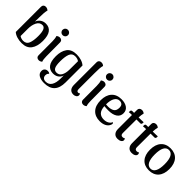

<svg xmlns="http://www.w3.org/2000/svg" viewBox="170 -1919 3334 3334"><g transform="rotate(45 1837.5 -252.0)"><path d="M66 -53V-674Q66 -701 82.5 -716.5Q99 -732 125 -732Q146 -732 164 -724Q182 -716 192 -707Q175 -639 175 -524L174 -414Q192 -465 234 -495.5Q276 -526 334 -526Q418 -526 464 -465.5Q510 -405 510 -276Q510 -141 452.5 -64Q395 13 274 13Q212 13 156 -4Q100 -21 66 -53ZM393 -277Q393 -375 372.5 -420.5Q352 -466 310 -466Q243 -466 209 -399.5Q175 -333 175 -241V-63Q188 -51 213 -42.5Q238 -34 264 -34Q340 -34 366.5 -99.5Q393 -165 393 -277Z M614 -653Q614 -681 633.5 -700.5Q653 -720 681 -720Q708 -720 727.5 -700.5Q747 -681 747 -653Q747 -626 727.5 -607Q708 -588 681 -588Q653 -588 633.5 -607Q614 -626 614 -653ZM756 -12Q728 13 693 13Q666 13 649 -2.5Q632 -18 632 -45L631 -383Q631 -456 615 -503Q645 -527 676 -527Q703 -527 720.5 -511.5Q738 -496 738 -469L740 -131Q740 -53 756 -12Z M859 111Q859 75 881 53.5Q903 32 938 32Q974 32 989 51Q960 74 960 116Q960 151 982 171Q1004 191 1043 191Q1116 191 1152.5 132Q1189 73 1189 -35V-107Q1172 -55 1131.5 -27Q1091 1 1032 1Q948 1 901.5 -59Q855 -119 855 -248Q855 -371 910 -448.5Q965 -526 1092 -526Q1153 -526 1207.5 -509Q1262 -492 1297 -460V-45Q1297 228 1040 228Q961 228 910 199Q859 170 859 111ZM1188 -248 1189 -456Q1174 -470 1149 -477.5Q1124 -485 1096 -485Q1024 -485 997.5 -420.5Q971 -356 971 -238Q971 -137 992.5 -95Q1014 -53 1064 -53Q1126 -53 1156.5 -107.5Q1187 -162 1188 -248Z M1430 -117V-674Q1430 -701 1447.5 -716.5Q1465 -732 1493 -732Q1530 -732 1555 -707Q1545 -671 1542 -629.5Q1539 -588 1539 -512V-126Q1539 -73 1575 -73Q1585 -73 1594.5 -77Q1604 -81 1608 -89Q1621 -73 1621 -52Q1621 -25 1597 -7.5Q1573 10 1540 10Q1487 10 1458.5 -23.5Q1430 -57 1430 -117Z M1705 -653Q1705 -681 1724.5 -700.5Q1744 -720 1772 -720Q1799 -720 1818.5 -700.5Q1838 -681 1838 -653Q1838 -626 1818.5 -607Q1799 -588 1772 -588Q1744 -588 1724.5 -607Q1705 -626 1705 -653ZM1847 -12Q1819 13 1784 13Q1757 13 1740 -2.5Q1723 -18 1723 -45L1722 -383Q1722 -456 1706 -503Q1736 -527 1767 -527Q1794 -527 1811.5 -511.5Q1829 -496 1829 -469L1831 -131Q1831 -53 1847 -12Z M2382 -113Q2382 -101 2375 -84Q2356 -37 2307.5 -12Q2259 13 2191 13Q2077 13 2011.5 -57Q1946 -127 1946 -256Q1946 -383 2010 -454.5Q2074 -526 2193 -526Q2280 -526 2334 -487.5Q2388 -449 2388 -378Q2388 -304 2328.5 -264.5Q2269 -225 2167 -225Q2109 -225 2064 -230Q2071 -137 2111 -97Q2151 -57 2220 -57Q2274 -57 2312.5 -79Q2351 -101 2366 -138Q2382 -131 2382 -113ZM2063 -272Q2089 -269 2116 -269Q2184 -269 2227 -296Q2270 -323 2270 -395Q2270 -444 2247 -464.5Q2224 -485 2189 -485Q2130 -485 2096.5 -429.5Q2063 -374 2063 -272Z M2745 -515 2744 -488Q2743 -475 2735.5 -467.5Q2728 -460 2716 -460H2622V-427L2621 -126Q2621 -72 2668 -72Q2682 -72 2694.5 -76.5Q2707 -81 2711 -89Q2724 -70 2724 -52Q2724 -24 2696.5 -6.5Q2669 11 2626 11Q2572 11 2542 -23Q2512 -57 2512 -117V-460H2498Q2485 -460 2468 -459Q2451 -458 2438 -456L2439 -485Q2440 -498 2448 -505Q2456 -512 2468 -512H2512V-588Q2512 -614 2530 -629.5Q2548 -645 2576 -645Q2611 -645 2638 -621Q2626 -577 2623 -512H2641Q2660 -512 2693 -513Q2726 -514 2745 -515Z M3092 -515 3091 -488Q3090 -475 3082.5 -467.5Q3075 -460 3063 -460H2969V-427L2968 -126Q2968 -72 3015 -72Q3029 -72 3041.5 -76.5Q3054 -81 3058 -89Q3071 -70 3071 -52Q3071 -24 3043.5 -6.5Q3016 11 2973 11Q2919 11 2889 -23Q2859 -57 2859 -117V-460H2845Q2832 -460 2815 -459Q2798 -458 2785 -456L2786 -485Q2787 -498 2795 -505Q2803 -512 2815 -512H2859V-588Q2859 -614 2877 -629.5Q2895 -645 2923 -645Q2958 -645 2985 -621Q2973 -577 2970 -512H2988Q3007 -512 3040 -513Q3073 -514 3092 -515Z M3159 -256Q3159 -384 3222 -455Q3285 -526 3397 -526Q3510 -526 3573 -455Q3636 -384 3636 -256Q3636 -129 3573 -58Q3510 13 3397 13Q3284 13 3221.5 -58Q3159 -129 3159 -256ZM3518 -256Q3518 -369 3487.5 -427Q3457 -485 3397 -485Q3337 -485 3306.5 -427Q3276 -369 3276 -256Q3276 -144 3306.5 -86Q3337 -28 3397 -28Q3457 -28 3487.5 -86Q3518 -144 3518 -256Z"/></g></svg>

Font: Arima Madurai
Style: Bold
Weight: 700
Designer: Joana Correia and Natanael Gama
Foundry: NDISCOVER
Version: Version 1.019